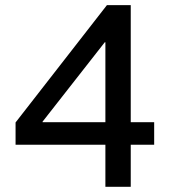

<svg xmlns="http://www.w3.org/2000/svg" viewBox="-20 -720 664 740"><path d="M483.9 -162.1V0H386.2V-162.1H40V-248L392.1 -700.2H483.9V-249H574.2V-162.1ZM144 -249H386.2V-557.1H383.8L144 -251Z"/></svg>

Font: Quantico
Style: Regular
Weight: 400
Designer: Matt Desmond
Foundry: MADtype
Version: Version 2.002